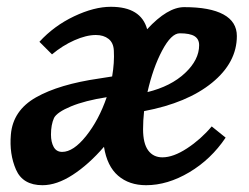

<svg xmlns="http://www.w3.org/2000/svg" viewBox="-20 -532 732 565"><path d="M12 -136Q18 -207 86 -245.5Q154 -284 272 -301L310 -307Q317 -348 315 -383Q314 -406 299.5 -417.5Q285 -429 262 -429Q234 -429 199 -413.5Q164 -398 133 -372L96 -409Q139 -456 198 -484Q257 -512 306 -512Q395 -512 413 -446Q473 -511 522 -511Q598 -511 637.5 -489.5Q677 -468 677 -426Q677 -348 604 -288.5Q531 -229 404 -205Q401 -177 401 -152Q401 -110 416 -89.5Q431 -69 458 -69Q490 -69 530.5 -95.5Q571 -122 603 -160L644 -127Q601 -63 537 -25Q473 13 410 13Q360 13 327.5 -15Q295 -43 286 -100Q241 -48 194 -17.5Q147 13 105 13Q47 13 27 -33Q7 -79 12 -136ZM130 -136Q130 -114 138 -99.5Q146 -85 163 -85Q196 -85 233.5 -132Q271 -179 294 -246Q230 -236 189 -219Q148 -202 139 -185Q130 -165 130 -136ZM566 -399Q566 -417 552.5 -425.5Q539 -434 509 -434Q484 -434 457 -383Q430 -332 414 -261Q483 -278 524.5 -317Q566 -356 566 -399Z"/></svg>

Font: Andada Pro
Style: Bold Italic
Weight: 700
Italic angle: -7°
Designer: Carolina Giovagnoli
Foundry: Huerta Tipografica
Version: Version 3.005; ttfautohint (v1.8.4)